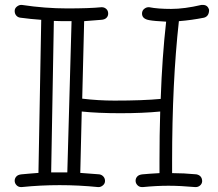

<svg xmlns="http://www.w3.org/2000/svg" viewBox="-20 -740 877 773"><path d="M268.1 -654.8Q268.1 -654.8 232.4 -654.8Q215.3 -654.8 196.8 -655.8L186 -45.9H251ZM796.9 -720.2Q816.4 -720.2 821.8 -700.2Q821.8 -674.8 801.8 -668.9Q751 -658.7 700.2 -654.8Q672.9 -408.7 672.9 -90.8V-43Q719.2 -43 771 -38.1Q793.9 -33.2 793.9 -9.8Q793 0.5 785.4 6.8Q777.8 13.2 768.1 13.2H766.1Q705.1 7.8 658.2 7.8Q609.9 7.8 555.2 13.2H551.8Q540.5 13.2 533.2 5.4Q525.9 -2.4 525.9 -12.2Q525.9 -22 532.5 -29.3Q539.1 -36.6 553.2 -38.1Q578.1 -40.5 622.1 -43V-90.8Q622.1 -197.8 625 -291Q554.7 -284.2 464.8 -284.2Q375 -284.2 309.1 -291L303.2 -43.9Q331.1 -42 379.9 -38.1Q389.6 -36.6 396.2 -29.3Q402.8 -22 402.8 -11.5Q402.8 -1 394.5 6.1Q386.2 13.2 377 13.2H375Q219.2 -2.4 66.9 13.2H64.9Q53.7 13.2 46.4 5.4Q39.1 -2.4 39.1 -12.2Q39.1 -22 45.7 -29.3Q52.2 -36.6 66.2 -38.1Q80.1 -39.6 98.4 -41Q116.7 -42.5 134.8 -43.9L146 -660.2Q104 -663.1 61 -668.9Q51.3 -670.4 45.2 -677.7Q39.1 -685.1 39.1 -695.8Q39.1 -706.5 47.9 -713.4Q56.6 -720.2 64.9 -720.2H67.9Q161.6 -706.1 250.5 -706.1Q339.4 -706.1 388.2 -710.9H390.1Q399.9 -710.9 407.5 -704.3Q415 -697.8 415.5 -686.8Q416 -675.8 408.9 -668.5Q401.9 -661.1 387.7 -660.2Q344.2 -656.2 318.8 -654.8L311 -342.8Q375.5 -335 440.4 -335Q556.2 -335 627 -341.8Q632.8 -510.7 648.9 -652.8Q599.6 -655.3 582 -658.7Q551.8 -663.6 551.8 -685.1Q551.8 -697.3 560.3 -704.1Q568.8 -710.9 577.1 -710.9H581.1Q615.2 -704.1 668.9 -704.1Q722.7 -704.1 791 -720.2Z"/></svg>

Font: Ribeye Marrow
Style: Regular
Weight: 400
Designer: Astigmatic (AOETI)
Foundry: Astigmatic (AOETI)
Version: Version 1.000